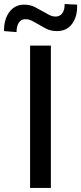

<svg xmlns="http://www.w3.org/2000/svg" viewBox="-59 -931 402 951"><path d="M90 0V-705H193V0ZM23 -772 -39 -777Q-40 -834 -13 -871Q14 -908 61 -908Q93 -908 117.5 -894Q142 -880 156 -873Q165 -868 182 -858.5Q199 -849 217 -849Q238 -849 250 -866Q262 -883 261 -911L323 -908Q325 -850 298.5 -813.5Q272 -777 223 -777Q191 -777 166.5 -790.5Q142 -804 132 -810Q121 -816 103 -826Q85 -836 67 -836Q46 -836 34.5 -819Q23 -802 23 -772Z"/></svg>

Font: Nunito Sans 7pt Condensed SemiBold
Style: Regular
Weight: 600
Width: 3
Designer: Vernon Adams
Foundry: Vernon Adams
Version: Version 3.101;gftools[0.9.27]